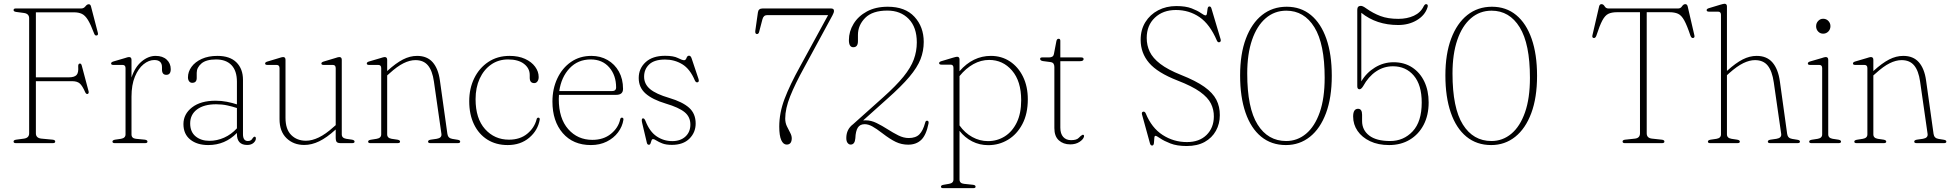

<svg xmlns="http://www.w3.org/2000/svg" viewBox="-20 -744 10142 998"><path d="M402.5 -700Q415.5 -700 424 -711Q432.5 -722 441.5 -722Q450 -722 453 -710.5L488.5 -574Q492 -561.5 482.5 -559.5Q473.5 -557.5 469 -570.5Q451.5 -617 437 -640.5Q422.5 -664 405.5 -672Q388.5 -680 364 -680H166.5V-342H337.5Q366.5 -342 377.8 -354Q389 -366 386.5 -398Q386 -411.5 393 -413.5Q402 -415.5 405 -403L440.5 -269.5Q443 -258 435 -255.5Q427.5 -254 422.5 -265.5Q408.5 -297.5 395 -309.8Q381.5 -322 355.5 -322H166.5V-51Q166.5 -26.5 195 -23.5L253.5 -18Q267 -16.5 267 -8.5Q267 0 255 0H62Q50.5 0 50.5 -8.5Q50.5 -16 64 -18L105 -23.5Q131.5 -27.5 131.5 -51V-649Q131.5 -672.5 105 -676.5L64 -682Q50.5 -684 50.5 -691.5Q50.5 -700 62 -700Z M663.5 -433V-341Q681.5 -395.5 716.2 -424.5Q751 -453.5 789 -453.5Q825.5 -453.5 846.5 -434Q867.5 -414.5 867.5 -384.5Q867.5 -355 844.5 -355Q822 -355 822 -382.5V-395Q822 -432 782 -432Q753.5 -432 726.2 -410Q699 -388 681.2 -345.5Q663.5 -303 663.5 -241V-45.5Q663.5 -25 686.5 -22.5L733 -18Q746.5 -16 746.5 -8Q746.5 0 734.5 0H576.5Q564.5 0 564.5 -8Q564.5 -15.5 578 -18L609 -22.5Q632.5 -26.5 632.5 -45.5V-390Q632.5 -406.5 617 -406.5H569.5Q557.5 -406.5 557.5 -414Q557.5 -421 569.5 -424.5L629 -442Q636.5 -444.5 641.8 -446Q647 -447.5 650.5 -447.5Q663.5 -447.5 663.5 -433Z M933.5 -99Q933.5 -151 978.2 -185.8Q1023 -220.5 1100.5 -220.5Q1131 -220.5 1159.2 -215Q1187.5 -209.5 1211.5 -201.5V-319Q1211.5 -376 1183.2 -405.5Q1155 -435 1103 -435Q1051.5 -435 1027 -414Q1002.5 -393 1002.5 -365.5V-338.5Q1002.5 -313.5 979 -313.5Q969 -313.5 963 -321.5Q957 -329.5 957 -342Q957 -371 975.5 -396.5Q994 -422 1028.5 -437.8Q1063 -453.5 1110 -453.5Q1175 -453.5 1209 -419.8Q1243 -386 1243 -329V-46.5Q1243 -11 1268.5 -11Q1279 -11 1284.8 -15.5Q1290.5 -20 1293.5 -26Q1299 -33.5 1303 -33.5Q1310 -33.5 1310 -24.5Q1310 -12 1297.8 -1.2Q1285.5 9.5 1265 9.5Q1211.5 9.5 1211.5 -47.5V-53Q1150 10 1062.5 10Q1004.5 10 969 -18.5Q933.5 -47 933.5 -99ZM968.5 -102.5Q968.5 -58.5 996.8 -35.2Q1025 -12 1068.5 -12Q1108 -12 1145 -28.5Q1182 -45 1211.5 -77V-182.5Q1187.5 -190.5 1160.8 -196.2Q1134 -202 1103.5 -202Q1040 -202 1004.2 -175.2Q968.5 -148.5 968.5 -102.5Z M1433 -124.5V-389.5Q1433 -406.5 1417.5 -406.5H1370Q1358 -406.5 1358 -414Q1358 -420.5 1369.5 -424L1429.5 -442Q1437 -444.5 1442.5 -446Q1448 -447.5 1451.5 -447.5Q1464 -447.5 1464 -433V-131.5Q1464 -72 1493.8 -42.2Q1523.5 -12.5 1570.5 -12.5Q1601.5 -12.5 1637 -29.5Q1672.5 -46.5 1714 -84L1725 -93.5V-389.5Q1725 -406.5 1710 -406.5H1662.5Q1650.5 -406.5 1650.5 -414Q1650.5 -420.5 1662 -424L1722 -442Q1729.5 -444.5 1734.8 -446Q1740 -447.5 1743.5 -447.5Q1756.5 -447.5 1756.5 -433V-45.5Q1756.5 -26.5 1779.5 -22.5L1810 -18Q1823 -15.5 1823 -8Q1823 0 1811 0H1751Q1736 0 1730.5 -5.8Q1725 -11.5 1725 -29V-71L1724 -70Q1678.5 -28.5 1639.2 -9.5Q1600 9.5 1561.5 9.5Q1505.5 9.5 1469.2 -25.8Q1433 -61 1433 -124.5Z M1992.5 -433V-374.5L1994 -376Q2038 -416 2074.5 -434.8Q2111 -453.5 2148 -453.5Q2200 -453.5 2229 -420.5Q2258 -387.5 2266.5 -326.5L2305.5 -48Q2308.5 -25.5 2331.5 -22L2359 -17.5Q2372 -15.5 2372 -8Q2372 0 2360 0H2217.5Q2205 0 2205 -8Q2205 -15.5 2218.5 -18L2250 -22.5Q2277.5 -27 2274.5 -48L2235.5 -320Q2227.5 -376.5 2204.5 -404Q2181.5 -431.5 2139.5 -431.5Q2110 -431.5 2077.2 -415.2Q2044.5 -399 2004 -362L1992.5 -352V-45.5Q1992.5 -26.5 2015.5 -22.5L2046 -18Q2059.5 -15.5 2059.5 -8Q2059.5 0 2047 0H1905Q1893.5 0 1893.5 -8Q1893.5 -15 1906.5 -17.5L1938 -22.5Q1961.5 -26.5 1961.5 -45.5V-390Q1961.5 -406.5 1946 -406.5H1898.5Q1886.5 -406.5 1886.5 -414Q1886.5 -421 1898.5 -424.5L1958 -442Q1965.5 -444.5 1971 -446Q1976.5 -447.5 1979.5 -447.5Q1992.5 -447.5 1992.5 -433Z M2780 -343.5Q2780 -329.5 2773.5 -320.8Q2767 -312 2757 -312Q2733.5 -312 2733.5 -340V-354Q2733.5 -389 2703.8 -412Q2674 -435 2621 -435Q2570.5 -435 2532.5 -408.2Q2494.5 -381.5 2473.2 -335Q2452 -288.5 2452 -228.5Q2452 -128 2501.2 -73Q2550.5 -18 2625.5 -18Q2683 -18 2720.2 -48.5Q2757.5 -79 2769 -123Q2771 -132.5 2778 -132.5Q2786.5 -132.5 2785.5 -122Q2776 -66.5 2731 -28.2Q2686 10 2619 10Q2558.5 10 2513.5 -18.2Q2468.5 -46.5 2443.8 -97.8Q2419 -149 2419 -218Q2419 -284 2445 -337.2Q2471 -390.5 2518.2 -422Q2565.5 -453.5 2628.5 -453.5Q2675 -453.5 2709 -438Q2743 -422.5 2761.5 -397.2Q2780 -372 2780 -343.5Z M3218.5 -282Q3218.5 -251 3183 -251H2885.5Q2884.5 -240.5 2884.5 -229Q2884.5 -128.5 2933.5 -72.8Q2982.5 -17 3059 -17Q3117 -17 3155.5 -48.2Q3194 -79.5 3203.5 -123Q3205.5 -132.5 3212.5 -132.5Q3221.5 -132.5 3220.5 -121.5Q3215 -86 3192.5 -56Q3170 -26 3133.8 -8Q3097.5 10 3051.5 10Q2959 10 2905.2 -52Q2851.5 -114 2851.5 -216Q2851.5 -282.5 2877 -336.5Q2902.5 -390.5 2948 -422Q2993.5 -453.5 3054 -453.5Q3101 -453.5 3138.2 -432Q3175.5 -410.5 3197 -372Q3218.5 -333.5 3218.5 -282ZM3050.5 -435Q2984 -435 2940.8 -389.2Q2897.5 -343.5 2887 -270.5H3160.5Q3182.5 -270.5 3182.5 -289.5Q3182.5 -352.5 3146.8 -393.8Q3111 -435 3050.5 -435Z M3474.5 -10.5Q3517 -10.5 3542.8 -34.2Q3568.5 -58 3568.5 -96.5Q3568.5 -136.5 3538.5 -161Q3508.5 -185.5 3441 -205.5Q3371 -226.5 3335.5 -258Q3300 -289.5 3300 -338.5Q3300 -388 3336 -421Q3372 -454 3437 -454Q3481 -454 3503.5 -442.5Q3526 -431 3536 -431Q3544.5 -431 3548.5 -442.8Q3552.5 -454.5 3561.5 -454.5Q3570 -454.5 3574.5 -442L3610.5 -334.5Q3615.5 -319.5 3607 -316.5Q3597.5 -313.5 3592 -325.5Q3566.5 -386 3526.2 -410.2Q3486 -434.5 3437 -434.5Q3381.5 -434.5 3354.8 -409.5Q3328 -384.5 3328 -345.5Q3328 -307 3359 -281Q3390 -255 3458.5 -235Q3527.5 -214.5 3561.8 -184Q3596 -153.5 3596 -102Q3596 -55.5 3563.5 -23.2Q3531 9 3472.5 9Q3442 9 3422.8 1.5Q3403.5 -6 3392 -13.5Q3380.5 -21 3374.5 -21Q3369 -21 3366.5 -13.8Q3364 -6.5 3361.5 1Q3359 8.5 3353 8.5Q3345 8.5 3342.5 -1L3318 -104.5Q3313 -126 3320 -128.5Q3329 -131.5 3335.5 -114.5Q3357 -59.5 3393.5 -35Q3430 -10.5 3474.5 -10.5Z M4095.5 -25Q4095 7.5 4069 7.5Q4051.5 7.5 4041 -15.5Q4030.5 -38.5 4030.5 -86Q4030.5 -157 4058 -229.8Q4085.5 -302.5 4139 -399L4284.5 -665.5H3968Q3948.5 -665.5 3943 -643.5L3926 -578.5Q3923 -566.5 3914 -567Q3904 -568 3906 -584L3919.5 -679Q3922 -700 3944 -700H4299.5Q4315 -700 4315 -687.5Q4315 -678.5 4307 -664L4159.5 -392Q4113 -308 4087.2 -243.5Q4061.5 -179 4061.5 -128Q4061.5 -106 4070 -88Q4078.5 -70 4087 -54.5Q4095.5 -39 4095.5 -25Z M4379 -26.5Q4379 -72 4414.5 -98.5L4571 -238.5Q4637.5 -298 4675.8 -345Q4714 -392 4729.8 -434.8Q4745.5 -477.5 4745.5 -523.5Q4745.5 -602.5 4703.2 -645.8Q4661 -689 4592.5 -689Q4515 -689 4477.2 -651Q4439.5 -613 4439.5 -562.5V-530Q4439.5 -498.5 4415.5 -498.5Q4392.5 -498.5 4392.5 -535.5Q4392.5 -580.5 4416.8 -620.2Q4441 -660 4486.2 -684.5Q4531.5 -709 4594.5 -709Q4685 -709 4733.2 -656.8Q4781.5 -604.5 4781.5 -526Q4781.5 -479 4764.8 -436.2Q4748 -393.5 4706.8 -344.5Q4665.5 -295.5 4591.5 -230L4466.5 -118Q4473 -118.5 4480 -118.5Q4508 -118.5 4536.5 -104.5Q4565 -90.5 4593.5 -72.2Q4622 -54 4649.5 -40.2Q4677 -26.5 4703.5 -26.5Q4740 -26.5 4759 -45.8Q4778 -65 4789 -106.5Q4791.5 -118 4800.5 -116.5Q4808.5 -115 4806.5 -102.5Q4794.5 -42 4768.5 -17Q4742.5 8 4700.5 8Q4666.5 8 4636.5 -6.2Q4606.5 -20.5 4567 -51Q4534.5 -76 4513.8 -87.2Q4493 -98.5 4474.5 -98.5Q4450 -98.5 4438.8 -80.5Q4427.5 -62.5 4426 -25.5Q4423.5 7.5 4401.5 7.5Q4392.5 7.5 4385.8 -1Q4379 -9.5 4379 -26.5Z M4967.5 -435V-374Q5037 -453.5 5130.5 -453.5Q5186 -453.5 5229.2 -425Q5272.5 -396.5 5297.5 -345.5Q5322.5 -294.5 5322.5 -228Q5322.5 -152.5 5294.2 -99Q5266 -45.5 5219.2 -17.5Q5172.5 10.5 5117 10.5Q5071.5 10.5 5033 -9.2Q4994.5 -29 4967.5 -64V188.5Q4967.5 209 4990.5 211.5L5037.5 216.5Q5051 218 5051 226.5Q5051 234 5039 234H4882.5Q4871 234 4871 226.5Q4871 218.5 4884.5 216.5L4913 211.5Q4936 208 4936 189V-391.5Q4936 -408 4921 -408H4873.5Q4861.5 -408 4861.5 -416Q4861.5 -422.5 4873 -426L4933 -444Q4940.5 -446 4945.8 -447.5Q4951 -449 4954.5 -449Q4967.5 -449 4967.5 -435ZM5121.5 -432.5Q5079 -432.5 5039.8 -410.8Q5000.5 -389 4967.5 -348.5V-92Q4995 -53 5033.8 -31.8Q5072.5 -10.5 5115.5 -10.5Q5163.5 -10.5 5202.8 -35.2Q5242 -60 5265 -107.2Q5288 -154.5 5288 -223Q5288 -322 5240.5 -377.2Q5193 -432.5 5121.5 -432.5Z M5439.5 -421.5 5401 -426.5Q5386.5 -429 5386.5 -438Q5386.5 -445.5 5396.5 -445.5H5432.5Q5455 -445.5 5458 -462.5L5471 -530Q5473.5 -542.5 5482.5 -542.5Q5491.5 -542.5 5491.5 -532V-445.5H5600Q5612.5 -445.5 5612.5 -437Q5612.5 -426 5593.5 -426H5491.5V-80.5Q5491.5 -49 5506.5 -32.2Q5521.5 -15.5 5547 -15.5Q5576 -15.5 5587 -27.2Q5598 -39 5607 -43.5Q5616.5 -44.5 5614.5 -33.5Q5610.5 -19 5590.8 -6.2Q5571 6.5 5543 6.5Q5507 6.5 5483.8 -14.5Q5460.5 -35.5 5460.5 -78V-396Q5460.5 -406.5 5456 -413.2Q5451.5 -420 5439.5 -421.5Z M6148 15Q6098 15 6064 1.8Q6030 -11.5 6010.8 -24.8Q5991.5 -38 5986 -38Q5980.5 -38 5980 -25.2Q5979.5 -12.5 5978 0Q5976.5 12.5 5968.5 12.5Q5960.5 12.5 5957.5 1.5L5916 -149Q5913 -161.5 5922 -163.5Q5930.5 -165.5 5935.5 -154.5Q5966 -79.5 6023.2 -42.5Q6080.5 -5.5 6149.5 -5.5Q6214 -5.5 6251.5 -42.5Q6289 -79.5 6289.5 -138Q6290 -173.5 6274.5 -205.2Q6259 -237 6218 -266.5Q6177 -296 6100.5 -325.5Q5996.5 -366 5952.8 -417.2Q5909 -468.5 5909 -537Q5909 -589.5 5933.5 -629Q5958 -668.5 6000 -690.5Q6042 -712.5 6094.5 -712.5Q6143 -712.5 6174 -700.5Q6205 -688.5 6222.2 -676.2Q6239.5 -664 6246.5 -664Q6252.5 -664 6253.8 -675.8Q6255 -687.5 6257 -699Q6259 -710.5 6266.5 -710.5Q6274 -710.5 6277 -700L6324.5 -540.5Q6328 -528.5 6320 -525Q6310.5 -521.5 6305.5 -532.5Q6269 -618 6215 -655Q6161 -692 6092 -692Q6025 -692 5982.8 -652Q5940.5 -612 5940.5 -546.5Q5940.5 -508.5 5956.2 -475.2Q5972 -442 6011 -412Q6050 -382 6119 -354.5Q6196 -324 6240 -292.8Q6284 -261.5 6302.5 -225.5Q6321 -189.5 6320.5 -145Q6320.5 -100.5 6300.2 -64Q6280 -27.5 6241.8 -6.2Q6203.5 15 6148 15Z M6668 -709Q6741.5 -709 6794 -665.8Q6846.5 -622.5 6874.5 -542Q6902.5 -461.5 6902.5 -350Q6902.5 -236.5 6872.5 -156Q6842.5 -75.5 6788.8 -32.8Q6735 10 6664 10Q6588.5 10 6535.2 -33.8Q6482 -77.5 6454 -158.8Q6426 -240 6426 -352Q6426 -463.5 6456 -543.2Q6486 -623 6540.2 -666Q6594.5 -709 6668 -709ZM6865.5 -339.5Q6865.5 -516 6812.2 -602.2Q6759 -688.5 6666 -688.5Q6604.5 -688.5 6558.8 -649Q6513 -609.5 6488 -536.5Q6463 -463.5 6463 -362Q6463 -182.5 6516.8 -96.8Q6570.5 -11 6665.5 -11Q6723.5 -11 6768.8 -48.8Q6814 -86.5 6839.8 -159.8Q6865.5 -233 6865.5 -339.5Z M7013.5 -138.5Q7013.5 -178.5 7039 -178.5Q7060 -178.5 7060 -147.5V-115Q7060 -68 7097 -39.5Q7134 -11 7206 -11Q7275.5 -11 7322.8 -61.2Q7370 -111.5 7370 -211Q7370 -302.5 7328.8 -351Q7287.5 -399.5 7220.5 -399.5Q7172.5 -399.5 7132.5 -372.5Q7092.5 -345.5 7065.5 -296Q7055.5 -280 7046.5 -280Q7035 -280 7035 -296V-693Q7035 -713.5 7053.5 -713.5Q7063.5 -713.5 7080.5 -701Q7117 -675 7155.8 -660.5Q7194.5 -646 7248.5 -646Q7294 -646 7329.2 -662.2Q7364.5 -678.5 7380.5 -712Q7388 -726 7397 -721.5Q7400 -720.5 7401.2 -716.5Q7402.5 -712.5 7399.5 -704Q7386 -663.5 7344.2 -638.8Q7302.5 -614 7247.5 -614Q7134.5 -614 7056 -677.5V-321Q7082.5 -366 7127 -393.2Q7171.5 -420.5 7223.5 -420.5Q7279.5 -420.5 7320.5 -393.5Q7361.5 -366.5 7383.8 -319.5Q7406 -272.5 7406 -211.5Q7406 -145 7380 -95.2Q7354 -45.5 7307.8 -17.8Q7261.5 10 7200.5 10Q7143.5 10 7101.5 -10Q7059.5 -30 7036.5 -63.5Q7013.5 -97 7013.5 -138.5Z M7735 -709Q7808.5 -709 7861 -665.8Q7913.5 -622.5 7941.5 -542Q7969.5 -461.5 7969.5 -350Q7969.5 -236.5 7939.5 -156Q7909.5 -75.5 7855.8 -32.8Q7802 10 7731 10Q7655.5 10 7602.2 -33.8Q7549 -77.5 7521 -158.8Q7493 -240 7493 -352Q7493 -463.5 7523 -543.2Q7553 -623 7607.2 -666Q7661.5 -709 7735 -709ZM7932.5 -339.5Q7932.5 -516 7879.2 -602.2Q7826 -688.5 7733 -688.5Q7671.5 -688.5 7625.8 -649Q7580 -609.5 7555 -536.5Q7530 -463.5 7530 -362Q7530 -182.5 7583.8 -96.8Q7637.5 -11 7732.5 -11Q7790.5 -11 7835.8 -48.8Q7881 -86.5 7906.8 -159.8Q7932.5 -233 7932.5 -339.5Z M8340 -700H8703.5Q8715.5 -700 8723 -711.2Q8730.5 -722.5 8740 -722.5Q8749.5 -722.5 8752.5 -710.5L8787 -561.5Q8790.5 -548.5 8781 -546.5Q8772 -545 8767 -558Q8749 -612 8734.5 -638.2Q8720 -664.5 8702.2 -672.5Q8684.5 -680.5 8657.5 -680.5H8539.5V-51Q8539.5 -26.5 8566.5 -23.5L8617.5 -18Q8631.5 -16.5 8631.5 -8.5Q8631.5 0 8619.5 0H8425.5Q8414 0 8414 -8.5Q8414 -16.5 8427.5 -18L8478.5 -23.5Q8504.5 -26.5 8504.5 -51V-680.5H8385Q8357.5 -680.5 8340.2 -672.2Q8323 -664 8309 -638Q8295 -612 8277.5 -558Q8272.5 -545 8263.5 -546.5Q8254 -548.5 8257.5 -561.5L8292 -710.5Q8295 -722.5 8304.5 -722.5Q8314 -722.5 8320.8 -711.2Q8327.5 -700 8340 -700Z M8956.5 -710.5V-376L8958.5 -377Q9002 -416.5 9038.2 -435Q9074.5 -453.5 9111 -453.5Q9163.5 -453.5 9193 -419.5Q9222.5 -385.5 9231.5 -322L9269.5 -48Q9272.5 -25.5 9295.5 -22L9323 -17.5Q9336 -15.5 9336 -8Q9336 0 9324 0H9181.5Q9169 0 9169 -8Q9169 -15.5 9182.5 -18L9214 -22.5Q9241.5 -27 9238.5 -48L9200 -315.5Q9191.5 -374.5 9168.5 -403Q9145.5 -431.5 9102 -431.5Q9074 -431.5 9041.5 -415.8Q9009 -400 8968 -363.5L8956.5 -353V-45.5Q8956.5 -26.5 8980 -22.5L9010 -18Q9023.5 -15.5 9023.5 -8Q9023.5 0 9011.5 0H8869.5Q8857.5 0 8857.5 -8Q8857.5 -15.5 8871.5 -18L8902.5 -22.5Q8925.5 -26.5 8925.5 -45.5V-667Q8925.5 -683.5 8910 -683.5H8862.5Q8851 -683.5 8851 -691.5Q8851 -698 8862.5 -701.5L8922 -719.5Q8929.5 -721.5 8935 -723Q8940.5 -724.5 8943.5 -724.5Q8956.5 -724.5 8956.5 -710.5Z M9456.5 -569Q9441 -569 9430.5 -580.2Q9420 -591.5 9420 -607.5Q9420 -624 9430.8 -635.2Q9441.5 -646.5 9456.5 -646.5Q9473 -646.5 9483.8 -635Q9494.5 -623.5 9494.5 -608Q9494.5 -591.5 9483.5 -580.2Q9472.5 -569 9456.5 -569ZM9483 -433V-45.5Q9483 -26.5 9506 -22.5L9536 -18Q9549.5 -15.5 9549.5 -8Q9549.5 0 9537.5 0H9395.5Q9384 0 9384 -8Q9384 -15 9396.5 -17.5L9428.5 -22.5Q9451.5 -26.5 9451.5 -45.5V-390Q9451.5 -406.5 9436.5 -406.5H9388.5Q9377 -406.5 9377 -414Q9377 -421 9388.5 -424.5L9448.5 -442Q9456 -444.5 9461.2 -446Q9466.5 -447.5 9470 -447.5Q9483 -447.5 9483 -433Z M9717.5 -433V-374.5L9719 -376Q9763 -416 9799.5 -434.8Q9836 -453.5 9873 -453.5Q9925 -453.5 9954 -420.5Q9983 -387.5 9991.5 -326.5L10030.5 -48Q10033.5 -25.5 10056.5 -22L10084 -17.5Q10097 -15.5 10097 -8Q10097 0 10085 0H9942.5Q9930 0 9930 -8Q9930 -15.5 9943.5 -18L9975 -22.5Q10002.5 -27 9999.5 -48L9960.5 -320Q9952.5 -376.5 9929.5 -404Q9906.5 -431.5 9864.5 -431.5Q9835 -431.5 9802.2 -415.2Q9769.5 -399 9729 -362L9717.5 -352V-45.5Q9717.5 -26.5 9740.5 -22.5L9771 -18Q9784.5 -15.5 9784.5 -8Q9784.5 0 9772 0H9630Q9618.5 0 9618.5 -8Q9618.5 -15 9631.5 -17.5L9663 -22.5Q9686.5 -26.5 9686.5 -45.5V-390Q9686.5 -406.5 9671 -406.5H9623.5Q9611.5 -406.5 9611.5 -414Q9611.5 -421 9623.5 -424.5L9683 -442Q9690.5 -444.5 9696 -446Q9701.5 -447.5 9704.5 -447.5Q9717.5 -447.5 9717.5 -433Z"/></svg>

Font: Fraunces 72pt S050 Thin
Style: Regular
Weight: 100
Version: Version 1.000; ttfautohint (v1.8.3)